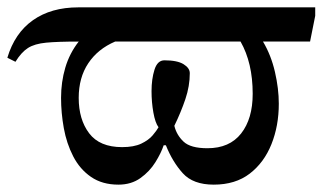

<svg xmlns="http://www.w3.org/2000/svg" viewBox="-26 -491 877 522"><path d="M296 11Q252 11 221.5 -10Q191 -31 173 -66Q155 -101 147.5 -142.5Q140 -184 140 -225Q140 -268 151.5 -307Q163 -346 188 -378Q131 -378 99.5 -375Q68 -372 50 -360.5Q32 -349 16 -323L-6 -334Q14 -401 63.5 -436Q113 -471 187 -471H831V-448L817 -378H689Q711 -341 721.5 -295.5Q732 -250 732 -209Q732 -149 712 -99Q692 -49 653 -19Q614 11 555 11Q499 11 471 -20Q443 -51 425 -96H419Q412 -75 396.5 -50Q381 -25 356 -7Q331 11 296 11ZM628 -378H287Q240 -358 214 -319Q188 -280 188 -225Q188 -166 216.5 -128.5Q245 -91 306 -91Q338 -91 358 -100.5Q378 -110 389 -123Q400 -136 405 -145Q396 -157 391 -185Q386 -213 386 -243Q386 -276 394 -301.5Q402 -327 421 -327Q456 -327 473 -316.5Q490 -306 490 -292Q490 -257 478 -221.5Q466 -186 448 -149Q454 -124 473 -106Q492 -88 538 -88Q598 -88 629.5 -128Q661 -168 661 -236Q661 -320 628 -378Z"/></svg>

Font: STIX Two Text Medium
Style: Regular
Weight: 500
Designer: Ross Mills, John Hudson & Paul Hanslow, Tiro Typeworks Ltd; with prior portions MicroPress Inc., and Coen Hoffman.
Foundry: Tiro Typeworks Ltd
Version: Version 2.13 b171